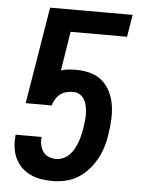

<svg xmlns="http://www.w3.org/2000/svg" viewBox="-53 -777 606 827"><g transform="rotate(5 250.0 -363.5)"><path d="M205 8Q179 8 154.5 4Q130 0 107.5 -11Q85 -22 68.5 -39Q52 -56 42 -78.5Q32 -101 29.5 -126Q27 -151 30 -177H142Q140 -160 143.5 -143Q147 -126 156 -113Q165 -100 180.5 -94Q196 -88 213 -88Q228 -88 243.5 -95Q259 -102 270.5 -114Q282 -126 289.5 -140Q297 -154 302.5 -169Q308 -184 311.5 -199Q315 -214 318 -229V-230Q320 -246 322 -262Q324 -278 323.5 -294Q323 -310 320 -325Q317 -340 309.5 -353.5Q302 -367 289 -374.5Q276 -382 260 -382Q246 -382 231.5 -378.5Q217 -375 205 -365.5Q193 -356 185 -343Q177 -330 174 -316H61L130 -735H487L471 -639H227L200 -470Q216 -475 233.5 -476.5Q251 -478 268 -478Q299 -478 328.5 -469.5Q358 -461 379.5 -442Q401 -423 414 -396Q427 -369 431.5 -339Q436 -309 434.5 -277.5Q433 -246 428 -215Q424 -187 416 -160Q408 -133 394 -107Q380 -81 360 -58.5Q340 -36 315 -20.5Q290 -5 261.5 1.5Q233 8 205 8Z"/></g></svg>

Font: Iosevka
Style: Bold Italic
Weight: 700
Italic angle: -9°
Monospace: yes
Designer: Belleve Invis
Foundry: Belleve Invis
Version: Version 32.5.0; ttfautohint (v1.8.4)